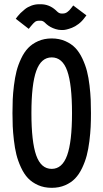

<svg xmlns="http://www.w3.org/2000/svg" viewBox="-20 -878 490 910"><path d="M64.5 -801.8Q69.8 -808.6 77.4 -816.2Q85 -823.7 97.9 -834.2Q110.8 -844.7 128.7 -851.3Q146.5 -857.9 165 -857.9H172.9Q212.4 -857.9 243.2 -830.6L252 -822.3Q261.2 -814 270.5 -814H279.3Q298.8 -814 318.4 -840.8L327.1 -852.1L389.6 -805.2L380.9 -793.9Q368.7 -776.9 352.3 -764.4Q335.9 -752 321 -746.3Q306.2 -740.7 295.9 -738.3Q285.6 -735.8 279.3 -735.8H270.5Q257.8 -735.8 244.1 -740Q230.5 -744.1 219.5 -750.2Q208.5 -756.3 200.2 -763.7L191.4 -772Q182.6 -779.8 172.9 -779.8H165Q153.3 -779.8 146 -774.4Q138.7 -769 126 -753.4L116.2 -741.2L54.7 -789.1ZM411.1 -341.8Q411.1 -306.2 409.7 -276.1Q408.2 -246.1 403.6 -208.5Q398.9 -170.9 391.1 -141.1Q383.3 -111.3 369.1 -81.5Q355 -51.8 335.9 -32Q316.9 -12.2 288.6 0Q260.3 12.2 225.1 12.2Q189 12.2 160.2 -0.7Q131.3 -13.7 112.3 -33.9Q93.3 -54.2 79.1 -85.2Q64.9 -116.2 57.6 -145.8Q50.3 -175.3 45.9 -213.4Q41.5 -251.5 40.3 -279.5Q39.1 -307.6 39.1 -341.8Q39.1 -377 40.3 -406Q41.5 -435.1 46.1 -472.9Q50.8 -510.7 58.3 -540.5Q65.9 -570.3 80.1 -600.3Q94.2 -630.4 113.3 -650.4Q132.3 -670.4 160.9 -683.1Q189.5 -695.8 225.1 -695.8Q260.7 -695.8 289.6 -683.1Q318.4 -670.4 337.4 -650.4Q356.4 -630.4 370.6 -600.1Q384.8 -569.8 392.3 -540.3Q399.9 -510.7 404.3 -472.9Q408.7 -435.1 409.9 -406Q411.1 -377 411.1 -341.8ZM225.1 -606Q174.8 -606 151.9 -542Q128.9 -478 128.9 -341.8Q128.9 -206.1 151.6 -141.8Q174.3 -77.6 225.1 -77.6Q274.9 -77.6 298.1 -141.6Q321.3 -205.6 321.3 -341.8Q321.3 -478.5 298.6 -542.2Q275.9 -606 225.1 -606Z"/></svg>

Font: Anka/Coder Narrow
Style: Bold
Weight: 700
Width: 3
Monospace: yes
Version: Version 001.100